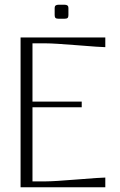

<svg xmlns="http://www.w3.org/2000/svg" viewBox="-20 -791 506 811"><path d="M269 -727.1Q269 -718.8 265.6 -715.3Q262.2 -711.9 252.9 -711.9H227.1Q217.8 -711.9 214.4 -715.3Q210.9 -718.8 210.9 -727.1V-757.8Q210.9 -771 227.1 -771H252.9Q269 -771 269 -757.8ZM66.9 -632.8H424.8V-591.8Q406.2 -591.8 306.6 -599.9Q207 -607.9 174.8 -607.9H117.2V-361.8H325.2V-337.9H117.2V-24.9H174.8Q207 -24.9 306.6 -33Q406.2 -41 424.8 -41V0H66.9Z"/></svg>

Font: Resagokr
Style: Light
Weight: 300
Designer: gluk
Foundry: gluk
Version: Version 0.95